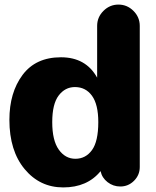

<svg xmlns="http://www.w3.org/2000/svg" viewBox="-20 -806 682 838"><path d="M256 12Q154 12 87.5 -68Q21 -148 21 -283Q21 -402 78.5 -479Q136 -556 246 -556Q355 -556 404 -467V-693Q404 -731 431.5 -758.5Q459 -786 497 -786Q535 -786 562.5 -758.5Q590 -731 590 -693V-77Q590 -42 565 -17Q540 8 505 8Q474 8 449.5 -11Q425 -30 419 -59Q361 12 256 12ZM309 -113Q354 -113 381.5 -151Q409 -189 409 -273Q409 -350 381.5 -388Q354 -426 307 -426Q264 -426 236 -389Q208 -352 208 -273Q208 -193 236.5 -153Q265 -113 309 -113Z"/></svg>

Font: Jellee Roman
Style: Regular
Weight: 400
Designer: Alfredo Marco Pradil
Foundry: Alfredo Marco Pradil
Version: Version 1.016;PS 001.016;hotconv 1.0.88;makeotf.lib2.5.64775